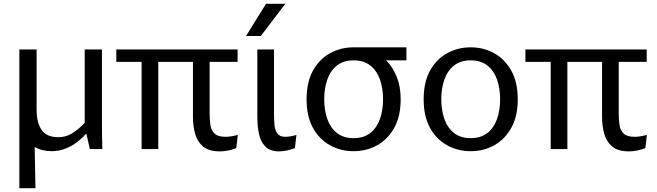

<svg xmlns="http://www.w3.org/2000/svg" viewBox="-20 -778 3430 1002"><path d="M81 204V-520H171V-208Q171 -137 197.5 -99.5Q224 -62 284 -62Q328 -62 364 -87Q400 -112 422 -137V-520H512V-145Q512 -102 512.5 -67Q513 -32 514 0H449L431 -79H428Q410 -58 383 -37Q356 -16 322 -2.5Q288 11 251 11Q198 11 161 -11L165 204Z M806 0H719V-455H587V-520H1220V-455H1074V-186Q1074 -154 1078 -126Q1082 -98 1099.5 -81Q1117 -64 1158 -64Q1170 -64 1186.5 -66.5Q1203 -69 1221 -74L1213 -5Q1190 4 1168 8Q1146 12 1128 12Q1069 12 1039 -14Q1009 -40 998 -81Q987 -122 987 -167V-455H806Z M1519 -5Q1496 4 1474.5 8Q1453 12 1437 12Q1389 12 1364.5 -13.5Q1340 -39 1331.5 -79.5Q1323 -120 1323 -167V-520H1410V-185Q1410 -153 1412.5 -125.5Q1415 -98 1427.5 -81Q1440 -64 1469 -64Q1480 -64 1496 -66.5Q1512 -69 1527 -74ZM1264 -590 1368 -758H1469L1341 -590Z M1825 11Q1758 11 1702 -20Q1646 -51 1613 -111Q1580 -171 1580 -260Q1580 -349 1613 -409Q1646 -469 1702 -500Q1758 -531 1825 -531H1826H2101V-463H1994L1996 -462Q2030 -428 2050.5 -377Q2071 -326 2071 -260Q2071 -171 2037.5 -111Q2004 -51 1948.5 -20Q1893 11 1825 11ZM1825 -57Q1878 -57 1912 -83.5Q1946 -110 1962.5 -156Q1979 -202 1979 -260Q1979 -318 1962.5 -364Q1946 -410 1912 -436.5Q1878 -463 1825 -463Q1773 -463 1739 -436.5Q1705 -410 1688.5 -364Q1672 -318 1672 -260Q1672 -202 1688.5 -156Q1705 -110 1739 -83.5Q1773 -57 1825 -57Z M2436 11Q2369 11 2313 -20Q2257 -51 2224 -111Q2191 -171 2191 -260Q2191 -349 2224 -409Q2257 -469 2313 -500Q2369 -531 2436 -531Q2504 -531 2559.5 -500Q2615 -469 2648.5 -409Q2682 -349 2682 -260Q2682 -171 2648.5 -111Q2615 -51 2559.5 -20Q2504 11 2436 11ZM2436 -57Q2489 -57 2523 -83.5Q2557 -110 2573.5 -156Q2590 -202 2590 -260Q2590 -318 2573.5 -364Q2557 -410 2523 -436.5Q2489 -463 2436 -463Q2384 -463 2350 -436.5Q2316 -410 2299.5 -364Q2283 -318 2283 -260Q2283 -202 2299.5 -156Q2316 -110 2350 -83.5Q2384 -57 2436 -57Z M2941 0H2854V-455H2722V-520H3355V-455H3209V-186Q3209 -154 3213 -126Q3217 -98 3234.5 -81Q3252 -64 3293 -64Q3305 -64 3321.5 -66.5Q3338 -69 3356 -74L3348 -5Q3325 4 3303 8Q3281 12 3263 12Q3204 12 3174 -14Q3144 -40 3133 -81Q3122 -122 3122 -167V-455H2941Z"/></svg>

Font: Murecho
Style: Regular
Weight: 400
Designer: Neil Summerour
Foundry: Positype
Version: Version 1.010; ttfautohint (v1.8.3)